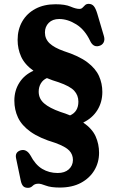

<svg xmlns="http://www.w3.org/2000/svg" viewBox="-20 -732 591 970"><path d="M174.5 196Q155.5 196 145.5 206.5Q135.5 217 121.5 217Q105 217 96.8 208Q88.5 199 84.5 179L61.5 69Q54 37 84 27.5Q113.5 19 133.5 52.5Q158.5 100.5 193.2 121.2Q228 142 271.5 142Q307 142 327.5 123.5Q348 105 348.5 76.5Q348.5 48.5 330 28.8Q311.5 9 259.5 -10Q179.5 -34 134.5 -66.2Q89.5 -98.5 71 -138Q52.5 -177.5 52.5 -223.5Q52.5 -274.5 77.8 -314.2Q103 -354 149 -374.5Q104.5 -406.5 86.8 -445.8Q69 -485 69 -530.5Q69 -583 92.5 -623.8Q116 -664.5 159 -687.5Q202 -710.5 260.5 -710.5Q309 -710.5 336.2 -698.8Q363.5 -687 381 -687Q391 -687 397 -693.2Q403 -699.5 409.8 -706Q416.5 -712.5 428 -712.5Q443.5 -712.5 453.2 -701.8Q463 -691 471.5 -663L505 -549.5Q510.5 -530.5 503.2 -517Q496 -503.5 479 -499.5Q451 -492.5 435.5 -525Q409 -581.5 365.5 -608.8Q322 -636 279 -636Q245.5 -636 226.2 -616.5Q207 -597 207 -568Q207 -535.5 230.5 -513.2Q254 -491 302 -474Q378.5 -449.5 420.8 -417.8Q463 -386 480 -348.2Q497 -310.5 497 -267.5Q497 -216 471.8 -175.5Q446.5 -135 400.5 -113Q446 -81.5 463.2 -42.8Q480.5 -4 480.5 40Q480.5 88.5 456.8 128.2Q433 168 388.8 191.8Q344.5 215.5 282 215.5Q237 215.5 211.8 205.8Q186.5 196 174.5 196ZM285.5 -166.5Q311.5 -158.5 334 -149Q376 -167.5 376 -218.5Q376 -250.5 355 -273.5Q334 -296.5 276 -316.5Q244 -326 217 -337.5Q197.5 -329 186.5 -310.8Q175.5 -292.5 175.5 -269Q175.5 -233.5 202.8 -209.8Q230 -186 285.5 -166.5Z"/></svg>

Font: Fraunces 144pt S100
Style: Bold
Weight: 700
Version: Version 1.000; ttfautohint (v1.8.3)